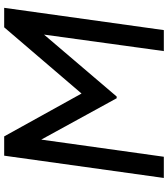

<svg xmlns="http://www.w3.org/2000/svg" viewBox="36 -820 785 896"><g transform="rotate(-90 428.0 -372.5)"><path d="M45 0 149 -745H239L439 -384L748 -745H839L735 0H637L714 -559L425 -220H417L224 -572L144 0Z"/></g></svg>

Font: Plus Jakarta Sans Medium
Style: Italic
Weight: 500
Italic angle: -8°
Designer: Gumpita Rahayu
Foundry: Tokotype
Version: Version 2.071; ttfautohint (v1.8.4.7-5d5b);gftools[0.9.29]